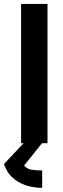

<svg xmlns="http://www.w3.org/2000/svg" viewBox="-46 -710 314 952"><path d="M58.6 -690.4H189.5V0H58.6ZM83 -12.7H163.1V-1L73.2 111.3Q89.8 127.9 107.4 130.9Q125 133.8 149.4 134.8Q152.3 134.8 155.8 134.8Q159.2 134.8 163.1 134.8V221.7Q68.4 219.7 15.6 169.9Q1 157.2 -8.8 140.6Q-18.6 124 -26.4 103.5Z"/></svg>

Font: DINish
Style: Bold
Weight: 700
Designer: Bert Driehuis
Foundry: Playbeing
Version: Version 3.008; git-95204e4c-release